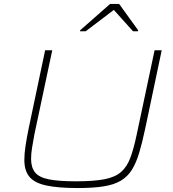

<svg xmlns="http://www.w3.org/2000/svg" viewBox="-20 -942 875 970"><path d="M373 8Q273 8 213.5 -5Q154 -18 128.5 -49Q103 -80 103 -134Q103 -166 109 -205.5Q115 -245 125 -294L208 -688H244L154 -264Q147 -227 142 -196Q137 -165 137 -140Q137 -96 157 -71Q177 -46 226.5 -36Q276 -26 363 -26Q454 -26 508 -36.5Q562 -47 592 -73.5Q622 -100 639 -146Q656 -192 671 -264L761 -688H797L714 -294Q699 -223 683.5 -171Q668 -119 646.5 -84.5Q625 -50 591 -29.5Q557 -9 504 -0.5Q451 8 373 8ZM384 -784 385 -789 536 -922H582L678 -789L677 -784H652L555 -892L413 -784Z"/></svg>

Font: Saira Expanded Thin
Style: Italic
Weight: 250
Width: 7
Italic angle: -12°
Designer: Hector Gatti with collaboration of the Omnibus-Type team
Foundry: Omnibus-Type
Version: Version 1.101